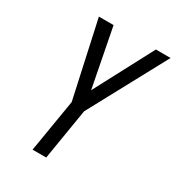

<svg xmlns="http://www.w3.org/2000/svg" viewBox="-176 -843 872 951"><g transform="rotate(30 260.0 -367.5)"><path d="M155 0 205 -301 110 -735H194L259 -400L436 -735H520L281 -292L233 0Z"/></g></svg>

Font: Iosevka Oblique
Style: Regular
Weight: 400
Italic angle: -9°
Monospace: yes
Designer: Belleve Invis
Foundry: Belleve Invis
Version: Version 32.5.0; ttfautohint (v1.8.4)